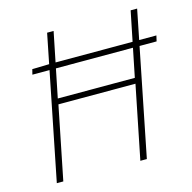

<svg xmlns="http://www.w3.org/2000/svg" viewBox="-99 -759 857 857"><g transform="rotate(-15 330.0 -330.0)"><path d="M80 -496 86 -520 166 -522H660L654 -496ZM60 0 192 -660H222L162 -364H518L578 -660H608L476 0H446L514 -338H158L90 0Z"/></g></svg>

Font: Source Sans 3 VF
Style: Italic
Weight: 200
Italic angle: -11°
Designer: Paul D. Hunt
Foundry: Adobe Systems Incorporated
Version: Version 3.042;hotconv 1.0.118;makeotfexe 2.5.65603